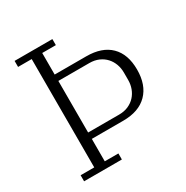

<svg xmlns="http://www.w3.org/2000/svg" viewBox="-161 -831 932 964"><g transform="rotate(-30 305.0 -349.0)"><path d="M53 -35H132V-663H53V-698H272V-663H193V-538H376Q467 -538 515.5 -490Q564 -442 564 -353Q564 -264 515 -214.5Q466 -165 375 -165H193V-35H272V0H53ZM193 -202H372Q403 -202 426.5 -212.5Q450 -223 466 -240.5Q482 -258 490.5 -281Q499 -304 499 -330V-373Q499 -399 490.5 -422Q482 -445 466 -462.5Q450 -480 426.5 -490.5Q403 -501 372 -501H193Z"/></g></svg>

Font: IBM Plex Serif Light
Style: Regular
Weight: 300
Designer: Mike Abbink, Paul van der Laan, Pieter van Rosmalen
Foundry: Bold Monday
Version: Version 3.001